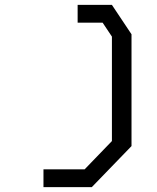

<svg xmlns="http://www.w3.org/2000/svg" viewBox="-20 -553 640 784"><path d="M297 -533V-460.5H399L437 -403.5V23L325.5 138.5H157.5V211H355L517 43.5V-413L437 -533Z"/></svg>

Font: Kode
Style: Regular
Weight: 400
Monospace: yes
Designer: Isa Ozler
Foundry: Kadena LLC
Version: Version 1.000;gftools[0.9.28]